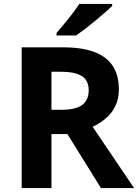

<svg xmlns="http://www.w3.org/2000/svg" viewBox="-20 -954 700 974"><path d="M298 -714Q395 -714 458 -690.5Q521 -667 552 -619.5Q583 -572 583 -500Q583 -451 564.5 -414.5Q546 -378 515.5 -352.5Q485 -327 450 -311L660 0H492L322 -274H241V0H90V-714ZM287 -590H241V-397H290Q365 -397 397.5 -422Q430 -447 430 -496Q430 -530 414.5 -550.5Q399 -571 367.5 -580.5Q336 -590 287 -590ZM549 -924Q535 -910 512 -890Q489 -870 462.5 -848Q436 -826 410.5 -806.5Q385 -787 366 -774H267V-787Q283 -806 304.5 -831.5Q326 -857 347 -884.5Q368 -912 382 -934H549Z"/></svg>

Font: Noto Sans Thaana
Style: Regular
Weight: 400
Designer: Monotype Design Team
Foundry: Monotype Imaging Inc.
Version: Version 2.001